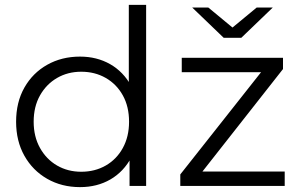

<svg xmlns="http://www.w3.org/2000/svg" viewBox="-20 -762 1242 787"><path d="M308 5Q233 5 173.5 -29Q114 -63 80 -123.5Q46 -184 46 -263Q46 -343 80 -403Q114 -463 173.5 -496.5Q233 -530 308 -530Q377 -530 431.5 -499Q486 -468 518.5 -408.5Q551 -349 551 -263Q551 -178 519 -118Q487 -58 432.5 -26.5Q378 5 308 5ZM313 -58Q369 -58 413.5 -83.5Q458 -109 483.5 -155.5Q509 -202 509 -263Q509 -325 483.5 -371Q458 -417 413.5 -442.5Q369 -468 313 -468Q258 -468 214 -442.5Q170 -417 144 -371Q118 -325 118 -263Q118 -202 144 -155.5Q170 -109 214 -83.5Q258 -58 313 -58ZM511 0V-158L518 -264L508 -370V-742H579V0ZM719 0V-47L1069 -490L1084 -466H725V-525H1140V-479L791 -35L773 -59H1147V0ZM897 -607 768 -731H834L961 -626H905L1032 -731H1098L969 -607Z"/></svg>

Font: Montserrat Thin
Style: Regular
Weight: 400
Version: Version 9.000